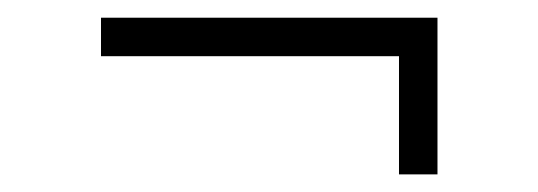

<svg xmlns="http://www.w3.org/2000/svg" viewBox="-20 -340 614 219"><path d="M95.2 -275.9V-319.8H479V-141.1H435.1V-275.9Z"/></svg>

Font: Dehuti
Style: Book
Weight: 400
Version: Version 1.2